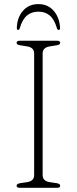

<svg xmlns="http://www.w3.org/2000/svg" viewBox="-20 -894 366 914"><path d="M183 -60.5Q183 -32.5 216 -27L250 -22Q266.5 -19 266.5 -10Q266.5 0 252 0H74Q59 0 59 -10Q59 -19 76 -22L110 -27Q142.5 -32.5 142.5 -60.5V-639.5Q142.5 -667.5 110 -673L76 -678.5Q59 -681 59 -690Q59 -700 74 -700H252Q266.5 -700 266.5 -690Q266.5 -681 250 -678.5L216 -673Q183 -667.5 183 -639.5ZM163 -838.5Q130 -838.5 108 -819.8Q86 -801 74 -759.5Q71.5 -751.5 66.5 -751.5Q60 -751.5 60 -760.5Q61.5 -810.5 89.2 -842.5Q117 -874.5 163 -874.5Q208 -874.5 235.8 -842.5Q263.5 -810.5 266 -760.5Q266 -751.5 259 -751.5Q253.5 -751.5 251 -759.5Q239 -801 217.2 -819.8Q195.5 -838.5 163 -838.5Z"/></svg>

Font: Fraunces 9pt Soft Thin
Style: Regular
Weight: 100
Version: Version 1.000;[b76b70a41]